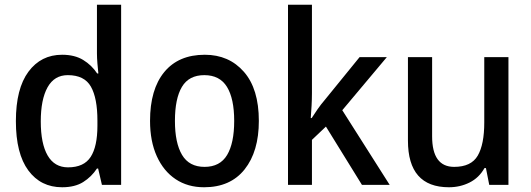

<svg xmlns="http://www.w3.org/2000/svg" viewBox="-20 -780 2240 810"><path d="M242 10Q152 10 99.5 -61Q47 -132 47 -269Q47 -406 100 -477.5Q153 -549 242 -549Q295 -549 331 -527Q367 -505 390 -470H395Q393 -488 391 -512Q389 -536 389 -555V-760H491V0H410L394 -69H389Q366 -34 331 -12Q296 10 242 10ZM267 -74Q334 -74 362.5 -118Q391 -162 391 -250V-271Q391 -366 363.5 -414.5Q336 -463 266 -463Q209 -463 180.5 -411.5Q152 -360 152 -268Q152 -174 181 -124Q210 -74 267 -74Z M1072 -270Q1072 -141 1012 -65.5Q952 10 841 10Q772 10 721 -24Q670 -58 641.5 -121Q613 -184 613 -270Q613 -403 673 -476Q733 -549 844 -549Q946 -549 1009 -477Q1072 -405 1072 -270ZM718 -270Q718 -177 748 -126.5Q778 -76 843 -76Q908 -76 938 -126Q968 -176 968 -270Q968 -364 937.5 -413.5Q907 -463 842 -463Q777 -463 747.5 -413.5Q718 -364 718 -270Z M1296 -386Q1296 -362 1294.5 -334.5Q1293 -307 1291 -282H1295Q1305 -298 1320 -319.5Q1335 -341 1349 -357L1497 -539H1612L1424 -315L1624 0H1507L1355 -246L1296 -190V0H1195V-760H1296Z M2125 -539V0H2044L2030 -71H2024Q2001 -30 1961 -10Q1921 10 1874 10Q1701 10 1701 -187V-539H1803V-205Q1803 -76 1896 -76Q1968 -76 1995.5 -123.5Q2023 -171 2023 -263V-539Z"/></svg>

Font: Noto Sans Sinhala UI SemiCondensed Medium
Style: Regular
Weight: 500
Width: 4
Designer: Jelle Bosma - Monotype Design Team
Foundry: Monotype Imaging Inc.
Version: Version 2.006; ttfautohint (v1.8.4.7-5d5b)